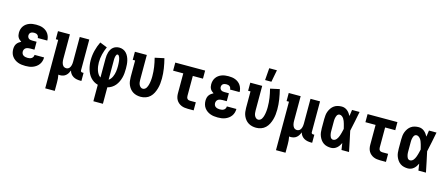

<svg xmlns="http://www.w3.org/2000/svg" viewBox="-57 -1477 5613 2411"><g transform="rotate(15 2750.0 -271.0)"><path d="M248 8Q223 8 198.5 5Q174 2 151 -6.5Q128 -15 108 -29.5Q88 -44 73.5 -64Q59 -84 52.5 -108Q46 -132 46 -156Q46 -175 50 -193Q54 -211 64 -226Q74 -241 89 -252.5Q104 -264 120 -272Q107 -280 95 -290.5Q83 -301 75.5 -314.5Q68 -328 65 -343Q62 -358 62 -374Q62 -397 68 -419Q74 -441 87 -460Q100 -479 118.5 -492.5Q137 -506 158 -514Q179 -522 202 -525Q225 -528 247 -528Q270 -528 292.5 -525Q315 -522 336.5 -513.5Q358 -505 376 -491Q394 -477 406.5 -458Q419 -439 425.5 -417Q432 -395 432 -372V-371H308Q308 -382 303.5 -393Q299 -404 290 -411Q281 -418 270 -420.5Q259 -423 247 -423Q236 -423 225 -420.5Q214 -418 204.5 -411.5Q195 -405 190.5 -394Q186 -383 186 -372Q186 -361 191 -350Q196 -339 205.5 -332.5Q215 -326 226.5 -324Q238 -322 250 -322H306V-219H250Q236 -219 221.5 -216.5Q207 -214 195 -206.5Q183 -199 176.5 -186Q170 -173 170 -158Q170 -144 176 -131Q182 -118 194 -110.5Q206 -103 220 -100Q234 -97 248 -97Q261 -97 274.5 -99.5Q288 -102 299.5 -109.5Q311 -117 317.5 -129.5Q324 -142 324 -156H448Q448 -131 441 -107.5Q434 -84 420 -64.5Q406 -45 386 -30.5Q366 -16 343 -7Q320 2 296 5Q272 8 248 8Z M562 215V-415H531V-520H686V-200Q686 -189 687 -177.5Q688 -166 690.5 -155Q693 -144 697.5 -133.5Q702 -123 709.5 -114.5Q717 -106 728 -101.5Q739 -97 750 -97Q761 -97 772 -101.5Q783 -106 790.5 -114.5Q798 -123 802.5 -133.5Q807 -144 809.5 -155Q812 -166 813 -177.5Q814 -189 814 -200V-520H938V-119Q938 -114 939.5 -110Q941 -106 944 -103Q947 -100 951.5 -98.5Q956 -97 960 -97H977V8H960Q937 8 914 3.5Q891 -1 871 -12.5Q851 -24 836.5 -43Q822 -62 817 -85Q810 -66 799.5 -48.5Q789 -31 773.5 -17.5Q758 -4 738 2Q718 8 698 8Q693 8 687.5 7.5Q682 7 677 6Q682 31 684 56.5Q686 82 686 107V215Z M1188 215V1Q1160 -6 1135 -21.5Q1110 -37 1091 -58.5Q1072 -80 1059 -106Q1046 -132 1038 -160Q1030 -188 1026 -216.5Q1022 -245 1022 -274Q1022 -338 1037.5 -400.5Q1053 -463 1081 -520L1176 -482Q1154 -433 1141 -380.5Q1128 -328 1128 -274Q1128 -250 1131.5 -225Q1135 -200 1142.5 -176Q1150 -152 1163 -130.5Q1176 -109 1197 -96V-343Q1197 -364 1199.5 -385Q1202 -406 1208 -425.5Q1214 -445 1225 -463.5Q1236 -482 1252.5 -495Q1269 -508 1289 -514Q1309 -520 1330 -520Q1356 -520 1380 -510Q1404 -500 1421.5 -481Q1439 -462 1450 -438.5Q1461 -415 1467 -390Q1473 -365 1475 -339.5Q1477 -314 1477 -288Q1477 -258 1474.5 -228Q1472 -198 1464.5 -169Q1457 -140 1444 -112.5Q1431 -85 1412 -62Q1393 -39 1367 -22.5Q1341 -6 1312 1V215ZM1303 -96Q1318 -105 1329 -119.5Q1340 -134 1347.5 -150.5Q1355 -167 1360 -184.5Q1365 -202 1367.5 -219.5Q1370 -237 1371 -255Q1372 -273 1372 -291Q1372 -300 1371.5 -310Q1371 -320 1370.5 -329.5Q1370 -339 1369 -348.5Q1368 -358 1366.5 -367.5Q1365 -377 1362.5 -386.5Q1360 -396 1356.5 -405Q1353 -414 1346.5 -422Q1340 -430 1330 -430Q1322 -430 1317.5 -422.5Q1313 -415 1310.5 -407.5Q1308 -400 1306.5 -392Q1305 -384 1304 -376Q1303 -368 1303 -359.5Q1303 -351 1303 -343Z M1746 8Q1720 8 1694 2Q1668 -4 1645.5 -18Q1623 -32 1606.5 -52.5Q1590 -73 1579.5 -97.5Q1569 -122 1565.5 -148Q1562 -174 1562 -200V-415H1531V-520H1686V-200Q1686 -183 1688 -166.5Q1690 -150 1696.5 -135Q1703 -120 1716 -108.5Q1729 -97 1746 -97Q1759 -97 1771 -104.5Q1783 -112 1790.5 -123.5Q1798 -135 1802.5 -147.5Q1807 -160 1810.5 -173.5Q1814 -187 1816 -200.5Q1818 -214 1819.5 -227.5Q1821 -241 1821.5 -254.5Q1822 -268 1822 -281Q1822 -340 1813.5 -397.5Q1805 -455 1790 -512L1910 -538Q1926 -476 1936 -412Q1946 -348 1946 -283Q1946 -250 1942.5 -217Q1939 -184 1930 -152Q1921 -120 1906 -90Q1891 -60 1867 -37Q1843 -14 1811 -3Q1779 8 1746 8Z M2358 0Q2337 0 2315 -3Q2293 -6 2273 -14.5Q2253 -23 2236 -37.5Q2219 -52 2208 -71Q2197 -90 2192.5 -111.5Q2188 -133 2188 -155V-415H2056V-520H2444V-415H2312V-155Q2312 -145 2314.5 -135.5Q2317 -126 2323.5 -118.5Q2330 -111 2339.5 -108Q2349 -105 2358 -105H2434V0Z M2748 8Q2723 8 2698.5 5Q2674 2 2651 -6.5Q2628 -15 2608 -29.5Q2588 -44 2573.5 -64Q2559 -84 2552.5 -108Q2546 -132 2546 -156Q2546 -175 2550 -193Q2554 -211 2564 -226Q2574 -241 2589 -252.5Q2604 -264 2620 -272Q2607 -280 2595 -290.5Q2583 -301 2575.5 -314.5Q2568 -328 2565 -343Q2562 -358 2562 -374Q2562 -397 2568 -419Q2574 -441 2587 -460Q2600 -479 2618.5 -492.5Q2637 -506 2658 -514Q2679 -522 2702 -525Q2725 -528 2747 -528Q2770 -528 2792.5 -525Q2815 -522 2836.5 -513.5Q2858 -505 2876 -491Q2894 -477 2906.5 -458Q2919 -439 2925.5 -417Q2932 -395 2932 -372V-371H2808Q2808 -382 2803.5 -393Q2799 -404 2790 -411Q2781 -418 2770 -420.5Q2759 -423 2747 -423Q2736 -423 2725 -420.5Q2714 -418 2704.5 -411.5Q2695 -405 2690.5 -394Q2686 -383 2686 -372Q2686 -361 2691 -350Q2696 -339 2705.5 -332.5Q2715 -326 2726.5 -324Q2738 -322 2750 -322H2806V-219H2750Q2736 -219 2721.5 -216.5Q2707 -214 2695 -206.5Q2683 -199 2676.5 -186Q2670 -173 2670 -158Q2670 -144 2676 -131Q2682 -118 2694 -110.5Q2706 -103 2720 -100Q2734 -97 2748 -97Q2761 -97 2774.5 -99.5Q2788 -102 2799.5 -109.5Q2811 -117 2817.5 -129.5Q2824 -142 2824 -156H2948Q2948 -131 2941 -107.5Q2934 -84 2920 -64.5Q2906 -45 2886 -30.5Q2866 -16 2843 -7Q2820 2 2796 5Q2772 8 2748 8Z M3246 8Q3220 8 3194 2Q3168 -4 3145.5 -18Q3123 -32 3106.5 -52.5Q3090 -73 3079.5 -97.5Q3069 -122 3065.5 -148Q3062 -174 3062 -200V-415H3031V-520H3186V-200Q3186 -183 3188 -166.5Q3190 -150 3196.5 -135Q3203 -120 3216 -108.5Q3229 -97 3246 -97Q3259 -97 3271 -104.5Q3283 -112 3290.5 -123.5Q3298 -135 3302.5 -147.5Q3307 -160 3310.5 -173.5Q3314 -187 3316 -200.5Q3318 -214 3319.5 -227.5Q3321 -241 3321.5 -254.5Q3322 -268 3322 -281Q3322 -340 3313.5 -397.5Q3305 -455 3290 -512L3410 -538Q3426 -476 3436 -412Q3446 -348 3446 -283Q3446 -250 3442.5 -217Q3439 -184 3430 -152Q3421 -120 3406 -90Q3391 -60 3367 -37Q3343 -14 3311 -3Q3279 8 3246 8ZM3202 -600 3214 -757H3314L3284 -600Z M3562 215V-415H3531V-520H3686V-200Q3686 -189 3687 -177.5Q3688 -166 3690.5 -155Q3693 -144 3697.5 -133.5Q3702 -123 3709.5 -114.5Q3717 -106 3728 -101.5Q3739 -97 3750 -97Q3761 -97 3772 -101.5Q3783 -106 3790.5 -114.5Q3798 -123 3802.5 -133.5Q3807 -144 3809.5 -155Q3812 -166 3813 -177.5Q3814 -189 3814 -200V-520H3938V-119Q3938 -114 3939.5 -110Q3941 -106 3944 -103Q3947 -100 3951.5 -98.5Q3956 -97 3960 -97H3977V8H3960Q3937 8 3914 3.5Q3891 -1 3871 -12.5Q3851 -24 3836.5 -43Q3822 -62 3817 -85Q3810 -66 3799.5 -48.5Q3789 -31 3773.5 -17.5Q3758 -4 3738 2Q3718 8 3698 8Q3693 8 3687.5 7.5Q3682 7 3677 6Q3682 31 3684 56.5Q3686 82 3686 107V215Z M4220 8Q4194 8 4168.5 2Q4143 -4 4122 -18.5Q4101 -33 4086 -54Q4071 -75 4061.5 -99Q4052 -123 4049 -148.5Q4046 -174 4046 -200V-320Q4046 -346 4049 -371.5Q4052 -397 4061.5 -421Q4071 -445 4086 -466Q4101 -487 4122 -501.5Q4143 -516 4168.5 -522Q4194 -528 4220 -528Q4240 -528 4259 -521Q4278 -514 4293.5 -501Q4309 -488 4321 -471.5Q4333 -455 4342 -438Q4345 -458 4348 -478.5Q4351 -499 4354 -520H4452Q4439 -456 4426.5 -391.5Q4414 -327 4399 -263Q4414 -198 4427 -132Q4440 -66 4454 0H4356Q4353 -22 4349.5 -43.5Q4346 -65 4343 -87Q4334 -68 4322.5 -51Q4311 -34 4295.5 -20.5Q4280 -7 4260.5 0.5Q4241 8 4220 8ZM4220 -97Q4233 -97 4244.5 -103.5Q4256 -110 4264 -120Q4272 -130 4278 -141.5Q4284 -153 4288.5 -165Q4293 -177 4296.5 -189Q4300 -201 4303.5 -213.5Q4307 -226 4309.5 -238.5Q4312 -251 4315 -263Q4311 -280 4307 -296Q4303 -312 4298.5 -327.5Q4294 -343 4288 -359Q4282 -375 4273 -388.5Q4264 -402 4250 -412.5Q4236 -423 4220 -423Q4209 -423 4200 -417Q4191 -411 4186 -402Q4181 -393 4178 -382.5Q4175 -372 4173 -362Q4171 -352 4170.5 -341.5Q4170 -331 4170 -320V-200Q4170 -189 4170.5 -178.5Q4171 -168 4173 -158Q4175 -148 4178 -137.5Q4181 -127 4186 -118Q4191 -109 4200 -103Q4209 -97 4220 -97Z M4858 0Q4837 0 4815 -3Q4793 -6 4773 -14.5Q4753 -23 4736 -37.5Q4719 -52 4708 -71Q4697 -90 4692.5 -111.5Q4688 -133 4688 -155V-415H4556V-520H4944V-415H4812V-155Q4812 -145 4814.5 -135.5Q4817 -126 4823.5 -118.5Q4830 -111 4839.5 -108Q4849 -105 4858 -105H4934V0Z M5220 8Q5194 8 5168.5 2Q5143 -4 5122 -18.5Q5101 -33 5086 -54Q5071 -75 5061.5 -99Q5052 -123 5049 -148.5Q5046 -174 5046 -200V-320Q5046 -346 5049 -371.5Q5052 -397 5061.5 -421Q5071 -445 5086 -466Q5101 -487 5122 -501.5Q5143 -516 5168.5 -522Q5194 -528 5220 -528Q5240 -528 5259 -521Q5278 -514 5293.5 -501Q5309 -488 5321 -471.5Q5333 -455 5342 -438Q5345 -458 5348 -478.5Q5351 -499 5354 -520H5452Q5439 -456 5426.5 -391.5Q5414 -327 5399 -263Q5414 -198 5427 -132Q5440 -66 5454 0H5356Q5353 -22 5349.5 -43.5Q5346 -65 5343 -87Q5334 -68 5322.5 -51Q5311 -34 5295.5 -20.5Q5280 -7 5260.5 0.5Q5241 8 5220 8ZM5220 -97Q5233 -97 5244.5 -103.5Q5256 -110 5264 -120Q5272 -130 5278 -141.5Q5284 -153 5288.5 -165Q5293 -177 5296.5 -189Q5300 -201 5303.5 -213.5Q5307 -226 5309.5 -238.5Q5312 -251 5315 -263Q5311 -280 5307 -296Q5303 -312 5298.5 -327.5Q5294 -343 5288 -359Q5282 -375 5273 -388.5Q5264 -402 5250 -412.5Q5236 -423 5220 -423Q5209 -423 5200 -417Q5191 -411 5186 -402Q5181 -393 5178 -382.5Q5175 -372 5173 -362Q5171 -352 5170.5 -341.5Q5170 -331 5170 -320V-200Q5170 -189 5170.5 -178.5Q5171 -168 5173 -158Q5175 -148 5178 -137.5Q5181 -127 5186 -118Q5191 -109 5200 -103Q5209 -97 5220 -97Z"/></g></svg>

Font: Iosevka Curly Slab Extrabold
Style: Regular
Weight: 800
Monospace: yes
Designer: Belleve Invis
Foundry: Belleve Invis
Version: Version 22.1.2; ttfautohint (v1.8.4)